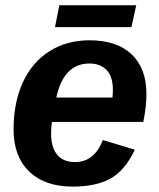

<svg xmlns="http://www.w3.org/2000/svg" viewBox="-20 -689 596 719"><path d="M174.8 -232.4Q171.4 -215.3 171.4 -189Q171.4 -137.2 194.1 -109.6Q216.8 -82 261.2 -82Q333 -82 365.2 -164.6L484.9 -128.4Q448.2 -50.8 394 -20.5Q339.8 9.8 252 9.8Q147.9 9.8 89.4 -46.6Q30.8 -103 30.8 -204.1Q30.8 -305.2 65.9 -381.3Q101.1 -457 165.8 -497.6Q230.5 -538.1 315.4 -538.1Q417.5 -538.1 472.9 -485.6Q528.3 -433.1 528.3 -337.4Q528.3 -289.1 516.6 -232.4ZM190.9 -323.7H401.4L402.8 -351.1Q402.8 -403.3 378.7 -427.2Q354.5 -451.2 315.4 -451.2Q218.3 -451.2 190.9 -323.7ZM490.2 -669.4 472.2 -587.4H186L202.1 -669.4Z"/></svg>

Font: Arimo
Style: Bold Italic
Weight: 700
Italic angle: -12°
Designer: Steve Matteson
Foundry: Monotype Imaging Inc.
Version: Version 1.33